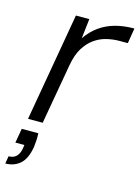

<svg xmlns="http://www.w3.org/2000/svg" viewBox="-135 -594 644 885"><g transform="rotate(15 187.0 -151.5)"><path d="M28 0 118 -517H182L171 -423Q196 -459 228.5 -482.5Q261 -506 302.5 -517.5Q344 -529 394 -529L382 -456H341Q312 -456 281 -448.5Q250 -441 223.5 -422Q197 -403 177.5 -371.5Q158 -340 149 -290L98 0ZM-20 226 -14 190Q10 190 23.5 176Q37 162 41 135L43 121H0L12 52H91Q92 70 91 87.5Q90 105 88 119Q78 177 49.5 201.5Q21 226 -20 226Z"/></g></svg>

Font: DM Sans 11pt Light
Style: Italic
Weight: 300
Italic angle: -10°
Version: Version 4.004;gftools[0.9.30]